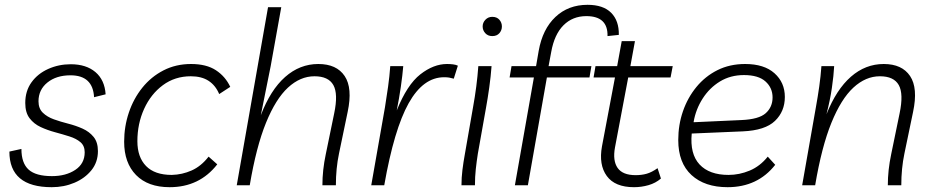

<svg xmlns="http://www.w3.org/2000/svg" viewBox="-20 -770 3878 798"><path d="M195 8Q19 8 19 -140L69 -151Q69 -92 99 -65Q129 -38 196 -38Q254 -38 293 -64Q332 -90 332 -137Q332 -164 314.5 -179Q297 -194 268.5 -203Q240 -212 208.5 -220.5Q177 -229 149 -242Q121 -255 103 -278.5Q85 -302 85 -342Q85 -392 111 -428Q137 -464 180.5 -483.5Q224 -503 274 -503Q338 -503 376.5 -470.5Q415 -438 419 -378L371 -366Q366 -457 273 -457Q214 -457 177 -427Q140 -397 140 -349Q140 -319 158 -301.5Q176 -284 204 -274Q232 -264 263.5 -256Q295 -248 323 -235.5Q351 -223 369 -201Q387 -179 387 -142Q387 -96 360 -62.5Q333 -29 289.5 -10.5Q246 8 195 8Z M685 8Q595 8 545.5 -42.5Q496 -93 496 -181Q496 -244 515.5 -302Q535 -360 571.5 -405.5Q608 -451 659.5 -477.5Q711 -504 774 -504Q838 -504 877.5 -478Q917 -452 937 -409L891 -379Q876 -415 847 -434Q818 -453 773 -453Q707 -453 657 -416Q607 -379 579 -317.5Q551 -256 551 -183Q551 -117 587 -80Q623 -43 694 -43Q737 -44 776.5 -61.5Q816 -79 847 -119L883 -87Q809 8 685 8Z M964 0 1094 -740H1149L1105 -495L1064 -291Q1104 -396 1165 -450Q1226 -504 1303 -504Q1379 -504 1412.5 -454Q1446 -404 1425 -305L1389 -132Q1376 -70 1376 0H1320Q1320 -63 1334 -129L1369 -299Q1386 -380 1365.5 -416.5Q1345 -453 1287 -453Q1228 -453 1177 -406Q1126 -359 1085.5 -259.5Q1045 -160 1018 0Z M1866 -443Q1856 -446 1847 -447.5Q1838 -449 1826 -449Q1739 -449 1678.5 -341Q1618 -233 1577 0H1523L1580 -324Q1587 -367 1593 -410Q1599 -453 1602 -495H1656Q1653 -458 1646 -409.5Q1639 -361 1629 -311Q1672 -418 1727 -461Q1782 -504 1838 -504Q1851 -504 1863 -502.5Q1875 -501 1883 -497Z M1898 0Q1898 -32 1902 -64Q1906 -96 1912 -129L1946 -324Q1954 -368 1959.5 -410.5Q1965 -453 1968 -495H2023Q2020 -453 2013.5 -406.5Q2007 -360 2000 -322L1966 -131Q1961 -99 1957.5 -67Q1954 -35 1954 0ZM2026 -620Q2008 -620 1997 -632Q1986 -644 1986 -660Q1986 -676 1997.5 -688Q2009 -700 2026 -700Q2045 -700 2055.5 -688Q2066 -676 2066 -660Q2066 -644 2055.5 -632Q2045 -620 2026 -620Z M2120 0 2199 -448H2098L2106 -495H2208L2219 -559Q2235 -649 2288.5 -699.5Q2342 -750 2422 -750Q2487 -750 2520 -717Q2553 -684 2552 -625L2505 -620Q2507 -703 2417 -703Q2360 -703 2322 -665Q2284 -627 2271 -554L2260 -495H2438L2430 -448H2253L2174 0Z M2615 8Q2536 8 2502 -38.5Q2468 -85 2482 -162L2536 -448H2447L2455 -495H2545L2564 -599H2619L2600 -495H2776L2767 -448H2591L2536 -157Q2526 -102 2547 -72Q2568 -42 2622 -42Q2647 -42 2668 -48Q2689 -54 2713 -71L2727 -28Q2705 -9 2675.5 -0.5Q2646 8 2615 8Z M3004 8Q2909 8 2854 -42.5Q2799 -93 2799 -188Q2799 -251 2818.5 -307.5Q2838 -364 2874.5 -408.5Q2911 -453 2962 -478.5Q3013 -504 3077 -504Q3156 -504 3199 -465.5Q3242 -427 3242 -367Q3242 -307 3201 -267.5Q3160 -228 3067 -224L2855 -215Q2847 -130 2887.5 -86.5Q2928 -43 3008 -43Q3053 -43 3096 -61Q3139 -79 3171 -119L3202 -85Q3129 8 3004 8ZM2863 -264V-262L3061 -271Q3134 -274 3162.5 -299.5Q3191 -325 3191 -365Q3191 -405 3161.5 -431.5Q3132 -458 3072 -458Q3016 -458 2972.5 -431.5Q2929 -405 2900.5 -360.5Q2872 -316 2863 -264Z M3314 0 3371 -324Q3379 -368 3385 -410.5Q3391 -453 3394 -495H3447Q3445 -456 3437.5 -404.5Q3430 -353 3415 -295Q3456 -398 3516.5 -451Q3577 -504 3653 -504Q3729 -504 3762.5 -454Q3796 -404 3775 -305L3739 -132Q3726 -70 3726 0H3670Q3670 -63 3684 -129L3719 -299Q3736 -380 3715.5 -416.5Q3695 -453 3637 -453Q3578 -453 3527 -406Q3476 -359 3435.5 -259.5Q3395 -160 3368 0Z"/></svg>

Font: Livvic Light
Style: Italic
Weight: 300
Italic angle: -10°
Designer: Jacques Le Bailly, Baron von Fonthausen
Version: Version 1.001; ttfautohint (v1.8.2)